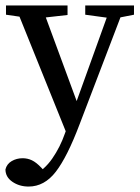

<svg xmlns="http://www.w3.org/2000/svg" viewBox="-20 -457 513 705"><path d="M85 228Q51 228 25.5 210.5Q0 193 0 165Q5 145 23 134.5Q41 124 63 124Q81 124 97 131.5Q113 139 132 159L161 190L125 209L99 190Q143 167 172 125Q201 83 218 34L250 -54L388 -437H439L272 0Q227 119 185 173.5Q143 228 85 228ZM231 49 35 -437H132L267 -71L274 -53ZM2 -403V-437H228V-402L122 -390H92ZM293 -403V-437H472V-403L406 -390H388Z"/></svg>

Font: Lisu Bosa
Style: Regular
Weight: 400
Designer: David Morse, Annie Olsen, Victor Gaultney, Frank Grießhammer (Latin)
Foundry: SIL International
Version: Version 2.000